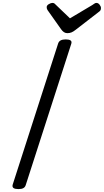

<svg xmlns="http://www.w3.org/2000/svg" viewBox="-20 -1286 714 1320"><path d="M107 14Q84 14 73.5 7Q63 0 67 -16L380 -988Q385 -1002 397.5 -1008.5Q410 -1015 432 -1015Q455 -1015 465 -1008Q475 -1001 470 -985L157 -14Q153 0 141 7Q129 14 107 14ZM643 -1266Q655 -1266 664.5 -1254Q674 -1242 674 -1231Q674 -1221 671 -1216Q668 -1211 663 -1207L500 -1081Q485 -1069 472 -1063.5Q459 -1058 443 -1058Q430 -1058 419.5 -1065Q409 -1072 400 -1085L308 -1215Q303 -1223 302 -1228Q301 -1233 301 -1237Q301 -1249 315.5 -1257.5Q330 -1266 340 -1266Q350 -1266 355 -1261.5Q360 -1257 367 -1250L461 -1160L614 -1251Q621 -1255 628 -1260.5Q635 -1266 643 -1266Z"/></svg>

Font: Playwrite AU TAS
Style: Regular
Weight: 400
Designer: Veronika Burian, José Scaglione
Foundry: TypeTogether
Version: Version 1.002